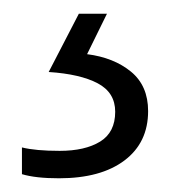

<svg xmlns="http://www.w3.org/2000/svg" viewBox="-20 -20 249 280"><path d="M196 142Q196 188 161.5 214Q127 240 66 240Q32 240 12 234V195Q32 200 67 200Q104 200 126 186.5Q148 173 148 143Q148 115 122.5 101.5Q97 88 51 85L95 0H136L107 59Q146 64 171 84.5Q196 105 196 142Z"/></svg>

Font: Noto Sans Cherokee Light
Style: Regular
Weight: 300
Designer: Monotype Design Team
Foundry: Monotype Imaging Inc.
Version: Version 2.001; ttfautohint (v1.8.4.7-5d5b)